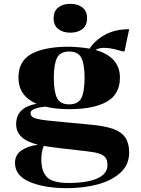

<svg xmlns="http://www.w3.org/2000/svg" viewBox="-20 -739 732 999"><path d="M259 -644Q259 -681 283 -700Q307 -719 346 -719Q385 -719 409 -700Q433 -681 433 -644Q433 -607 409 -588Q385 -569 346 -569Q307 -569 283 -588Q259 -607 259 -644ZM522 -490Q494 -490 477 -479Q604 -443 604 -335Q604 -248 535 -209.5Q466 -171 340 -171Q269 -171 217 -184Q186 -182 162.5 -173.5Q139 -165 139 -151Q139 -136 152 -128.5Q165 -121 193 -116.5Q221 -112 286 -106L456 -90Q528 -83 570.5 -67.5Q613 -52 632.5 -22.5Q652 7 652 55Q652 119 605.5 160.5Q559 202 486 221Q413 240 330 240Q211 240 134.5 207.5Q58 175 58 109Q58 67 91 44Q124 21 178 14Q64 -13 64 -93Q64 -180 170 -199Q76 -240 76 -335Q76 -422 144.5 -459Q213 -496 340 -496Q401 -494 446 -486Q475 -530 527 -558.5Q579 -587 652 -587L628 -472H617L592 -479Q552 -490 522 -490ZM420 -335Q420 -404 403.5 -437.5Q387 -471 340 -471Q293 -471 276.5 -437.5Q260 -404 260 -335Q260 -263 276.5 -229.5Q293 -196 340 -196Q387 -196 403.5 -229.5Q420 -263 420 -335ZM208 20Q195 48 195 91Q195 153 225 183Q255 213 337 213Q433 213 486 189.5Q539 166 539 120Q539 94 528.5 80.5Q518 67 494 59.5Q470 52 423 47L282 31Q229 24 208 20Z"/></svg>

Font: Chonburi
Style: Regular
Weight: 400
Designer: Thanarat Vachiruckul and Stawix Ruecha
Foundry: Cadson Demak & Katatrad
Version: Version 1.000